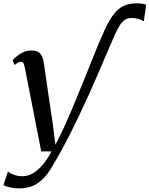

<svg xmlns="http://www.w3.org/2000/svg" viewBox="-63 -850 872 1120"><path d="M48.5 249Q20 249 -4.5 243Q-29 237 -43 230L-16.5 150.5Q-6 159.5 16.5 168.8Q39 178 68.5 178Q96 178 124 163.5Q152 149 180.8 117Q209.5 85 238 33H177.5L81.5 -457Q78 -476 72.5 -482.8Q67 -489.5 58.5 -489.5Q50 -489.5 41.8 -484.8Q33.5 -480 22.5 -470.5L10.5 -498Q16.5 -506 32.5 -519.8Q48.5 -533.5 71 -544.5Q93.5 -555.5 119.5 -555.5Q157 -555.5 172.2 -537Q187.5 -518.5 192 -485Q196.5 -456 201 -426Q205.5 -396 209.8 -365.5Q214 -335 218.5 -304.2Q223 -273.5 227.5 -242.8Q232 -212 236.8 -182Q241.5 -152 245.5 -122L260.5 -5.5L309 -104Q334.5 -160 365 -232.5Q395.5 -305 429.2 -389Q463 -473 499 -562.5Q529 -637 553.8 -688.5Q578.5 -740 603.8 -771.2Q629 -802.5 660.2 -816.5Q691.5 -830.5 735 -830.5Q755 -830.5 769 -827.8Q783 -825 789.5 -822L776 -725Q766.5 -733 746.8 -739Q727 -745 704 -745Q683.5 -745 668 -736Q652.5 -727 638.2 -706Q624 -685 607.8 -649.5Q591.5 -614 569.5 -561.5Q511.5 -423.5 456.2 -300.5Q401 -177.5 347 -70.8Q293 36 238 127Q209 175.5 178.5 202Q148 228.5 115.8 238.8Q83.5 249 48.5 249Z"/></svg>

Font: Merriweather 48pt Medium
Style: Italic
Weight: 500
Italic angle: -7.8°
Version: Version 2.101